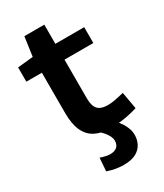

<svg xmlns="http://www.w3.org/2000/svg" viewBox="-217 -746 897 1050"><g transform="rotate(-30 231.5 -221.0)"><path d="M280 10Q223 10 184 -10Q145 -30 125 -73.5Q105 -117 105 -186V-441H7V-531L105 -541L122 -662H248V-541H430V-441H248V-196Q248 -148 267.5 -127.5Q287 -107 329 -107Q353 -107 378.5 -112Q404 -117 433 -124L452 -17Q406 -3 363 3.5Q320 10 280 10ZM146 119Q163 125 178.5 128.5Q194 132 206 132Q235 132 250 118.5Q265 105 265 80Q265 66 258 51.5Q251 37 239 22.5Q227 8 211 -5H321Q337 9 349 28Q361 47 368 66.5Q375 86 375 106Q375 137 361.5 163Q348 189 319 204.5Q290 220 241 220Q219 220 194 216Q169 212 140 202Z"/></g></svg>

Font: Georama SemiExpanded SemiBold
Style: Regular
Weight: 600
Width: 6
Designer: Jean-Baptiste Levee
Foundry: Production Type
Version: Version 1.001